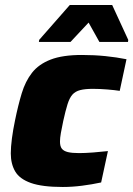

<svg xmlns="http://www.w3.org/2000/svg" viewBox="-20 -737 531 765"><path d="M230 8Q148 8 103 -8Q58 -24 40.5 -54Q23 -84 23 -126Q23 -151 27.5 -185.5Q32 -220 40 -258Q52 -317 66.5 -365Q81 -413 107.5 -447Q134 -481 181.5 -499.5Q229 -518 306 -518Q355 -518 399.5 -513.5Q444 -509 484 -501L457 -375Q438 -378 407.5 -380.5Q377 -383 350 -383Q319 -383 299.5 -378Q280 -373 268.5 -360Q257 -347 249 -321.5Q241 -296 232 -255Q226 -227 222.5 -207Q219 -187 219 -173Q219 -154 226.5 -144.5Q234 -135 250.5 -131Q267 -127 295 -127Q319 -127 351.5 -129.5Q384 -132 410 -135L383 -10Q346 -2 306.5 3Q267 8 230 8ZM135 -570 136 -578 258 -717H427L491 -578L490 -570H376L333 -647L261 -570Z"/></svg>

Font: Saira Thin ExtraBold
Style: Italic
Weight: 800
Italic angle: -12°
Version: Version 1.101